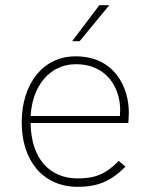

<svg xmlns="http://www.w3.org/2000/svg" viewBox="-20 -717 580 743"><path d="M281 6C358.5 6 408.5 -15.5 465.5 -72L439.5 -94.5C391 -44.5 349.5 -26.5 281.5 -26.5C170.5 -26.5 100 -105 98.5 -241H476.5C477.5 -251 478.5 -271.5 478.5 -282.5C478.5 -379 423 -499 273 -499C143.5 -499 64 -389.5 64 -243C64 -97.5 144.5 6 281 6ZM98.5 -268C105 -384 172 -468.5 273.5 -468.5C399.5 -468.5 445 -369.5 445 -292.5C445 -285 444.5 -276.5 444 -268ZM259 -557.5H288L403 -697H364.5Z"/></svg>

Font: HK Grotesk ExtraLight
Style: Regular
Weight: 200
Designer: Alfredo Marco Pradil
Foundry: Hanken Design Co.
Version: Version 3.001;FEAKit 1.0